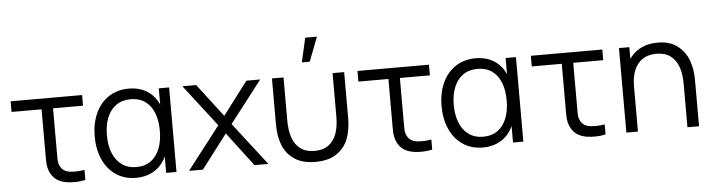

<svg xmlns="http://www.w3.org/2000/svg" viewBox="-48 -993 4532 1222"><g transform="rotate(-5 2218.0 -382.5)"><path d="M339.3 4.7Q303.3 -0.5 277.2 -16.5Q251 -32.5 234.7 -63.3Q226 -80 222 -97.4Q218 -114.8 217.2 -132.3Q216.3 -149.8 216.5 -180Q216.7 -183.8 216.7 -187.8Q216.7 -191.7 216.7 -195.7V-472H25V-540H481.7V-472H290V-198.3V-179.2Q289.5 -148.5 291.2 -132Q293 -115.5 301 -100.7Q311.3 -81.8 327.3 -72.3Q343.3 -62.8 366 -60.3Q411.7 -56 455.3 -64.3V0Q429.5 6.5 397 7.5Q364.5 8.5 339.3 4.7Z M779.2 15Q704.5 15 650.1 -22.1Q595.7 -59.2 567.1 -123.9Q538.5 -188.7 538.5 -270Q538.5 -351.7 567.2 -416.3Q596 -481 650.9 -518Q705.8 -555 781.2 -555Q833 -555 874.7 -536.2Q916.3 -517.3 944.4 -481.8Q972.5 -446.2 984.8 -397.3L971.5 -371V-540H1037.5V0H971.5V-170.7L984.8 -144.3Q972.5 -95 943.8 -59.1Q915 -23.2 872.8 -4.1Q830.7 15 779.2 15ZM786.5 -53.3Q841.7 -53.3 879.4 -81.1Q917.2 -108.8 936 -157.8Q954.8 -206.8 954.8 -270.7Q954.8 -335.2 936.1 -383.7Q917.3 -432.2 879.7 -459.4Q842 -486.7 787.2 -486.7Q732 -486.7 693.6 -459.4Q655.2 -432.2 635.8 -383.2Q616.5 -334.3 616.5 -270.3Q616.5 -207.8 635.6 -158.8Q654.7 -109.7 692.9 -81.5Q731.2 -53.3 786.5 -53.3Z M1117.5 0 1328.5 -273 1122.2 -540H1210.2L1371.5 -329.3L1531.5 -540H1619.5L1413.2 -273L1624.5 0H1535.8L1371.5 -216.7L1206.2 0Z M1928.2 -780 1893 -625H1943.3L2003 -780ZM1694.5 -246.3V-540H1768.5V-264.3Q1768.5 -200 1784.3 -154.7Q1800.2 -109.3 1835.1 -83Q1870 -56.7 1925.2 -56.7Q1980.3 -56.7 2015.2 -83Q2050.2 -109.3 2066 -154.7Q2081.8 -200 2081.8 -264.3V-540H2155.8V-246.3Q2155.8 -170.8 2133.8 -113.8Q2111.7 -56.8 2060.2 -21.8Q2008.8 13.3 1925.2 13.3Q1841.5 13.3 1790.1 -21.8Q1738.7 -56.8 1716.6 -113.8Q1694.5 -170.8 1694.5 -246.3Z M2555.3 4.7Q2519.3 -0.5 2493.2 -16.5Q2467 -32.5 2450.7 -63.3Q2442 -80 2438 -97.4Q2434 -114.8 2433.2 -132.3Q2432.3 -149.8 2432.5 -180Q2432.7 -183.8 2432.7 -187.8Q2432.7 -191.7 2432.7 -195.7V-472H2241V-540H2697.7V-472H2506V-198.3V-179.2Q2505.5 -148.5 2507.2 -132Q2509 -115.5 2517 -100.7Q2527.3 -81.8 2543.3 -72.3Q2559.3 -62.8 2582 -60.3Q2627.7 -56 2671.3 -64.3V0Q2645.5 6.5 2613 7.5Q2580.5 8.5 2555.3 4.7Z M2995.2 15Q2920.5 15 2866.1 -22.1Q2811.7 -59.2 2783.1 -123.9Q2754.5 -188.7 2754.5 -270Q2754.5 -351.7 2783.2 -416.3Q2812 -481 2866.9 -518Q2921.8 -555 2997.2 -555Q3049 -555 3090.7 -536.2Q3132.3 -517.3 3160.4 -481.8Q3188.5 -446.2 3200.8 -397.3L3187.5 -371V-540H3253.5V0H3187.5V-170.7L3200.8 -144.3Q3188.5 -95 3159.8 -59.1Q3131 -23.2 3088.8 -4.1Q3046.7 15 2995.2 15ZM3002.5 -53.3Q3057.7 -53.3 3095.4 -81.1Q3133.2 -108.8 3152 -157.8Q3170.8 -206.8 3170.8 -270.7Q3170.8 -335.2 3152.1 -383.7Q3133.3 -432.2 3095.7 -459.4Q3058 -486.7 3003.2 -486.7Q2948 -486.7 2909.6 -459.4Q2871.2 -432.2 2851.8 -383.2Q2832.5 -334.3 2832.5 -270.3Q2832.5 -207.8 2851.6 -158.8Q2870.7 -109.7 2908.9 -81.5Q2947.2 -53.3 3002.5 -53.3Z M3662.8 4.7Q3626.8 -0.5 3600.7 -16.5Q3574.5 -32.5 3558.2 -63.3Q3549.5 -80 3545.5 -97.4Q3541.5 -114.8 3540.7 -132.3Q3539.8 -149.8 3540 -180Q3540.2 -183.8 3540.2 -187.8Q3540.2 -191.7 3540.2 -195.7V-472H3348.5V-540H3805.2V-472H3613.5V-198.3V-179.2Q3613 -148.5 3614.8 -132Q3616.5 -115.5 3624.5 -100.7Q3634.8 -81.8 3650.8 -72.3Q3666.8 -62.8 3689.5 -60.3Q3735.2 -56 3778.8 -64.3V0Q3753 6.5 3720.5 7.5Q3688 8.5 3662.8 4.7Z M4302 -275.7Q4302 -340 4286.2 -385.3Q4270.3 -430.7 4235.4 -457Q4200.5 -483.3 4145.3 -483.3Q4093.7 -483.3 4058.1 -460.2Q4022.5 -437.2 4004.1 -393.2Q3985.7 -349.3 3985.7 -288L3933.7 -299.7Q3933.7 -380.7 3962.2 -437.9Q3990.7 -495.2 4041.6 -524.2Q4092.5 -553.3 4159.7 -553.3Q4236.7 -553.3 4285.1 -516.5Q4333.5 -479.7 4354.8 -422.8Q4376 -366 4376 -297V0H4302ZM3911.7 0V-540H3978V-407H3985.7V0Z"/></g></svg>

Font: Hauora
Style: Regular
Weight: 400
Designer: Wayne Shih
Foundry: WCYS
Version: Version 1.001